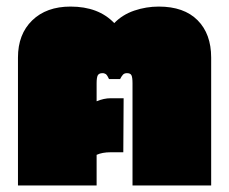

<svg xmlns="http://www.w3.org/2000/svg" viewBox="-20 -570 704 590"><path d="M35.2 0V-393.1Q35.2 -464.8 78.9 -507.3Q122.6 -549.8 196.8 -549.8Q282.7 -549.8 331.1 -499Q356 -524.9 392.6 -537.4Q429.2 -549.8 467.8 -549.8Q545.4 -549.8 587.2 -507.8Q628.9 -465.8 628.9 -393.1V0H387.2V-314Q387.2 -332 384 -338.6Q380.9 -345.2 370.1 -345.2Q362.3 -345.2 357.9 -340.6Q353.5 -335.9 349.1 -327.1H314.9Q314.5 -328.1 313.5 -330.1Q312.5 -332 312 -332.8Q311.5 -333.5 310.8 -335.2Q310.1 -336.9 309.3 -337.6Q308.6 -338.4 307.6 -339.8Q306.6 -341.3 305.9 -341.8Q305.2 -342.3 303.7 -343Q302.2 -343.8 301 -344.2Q299.8 -344.7 298.3 -345Q296.9 -345.2 294.9 -345.2Q284.2 -345.2 280.5 -338.6Q276.9 -332 276.9 -314V-258.8Q299.3 -268.1 319.8 -268.1H359.9L358.9 -102.1H319.8Q294.4 -102.1 276.9 -94.2V0Z"/></svg>

Font: Kanit Black
Style: Regular
Weight: 900
Designer: Katatrad Team
Foundry: CadsonDemak
Version: Version 1.000;PS 001.000;hotconv 1.0.88;makeotf.lib2.5.64775